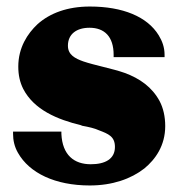

<svg xmlns="http://www.w3.org/2000/svg" viewBox="-20 -558 554 588"><path d="M20 -148C20 -129 24 -109 35 -90C70 -28 149 10 255 10C324 10 381 -10 422 -42C456 -70 486 -112 486 -172C486 -201 480 -227 469 -248C446 -291 408 -318 361 -335C324 -348 270 -358 235 -370C210 -379 188 -390 188 -418C188 -454 215 -473 254 -473C300 -473 328 -446 328 -390V-383H484V-390C484 -413 477 -432 466 -450C431 -507 356 -538 255 -538C187 -538 133 -518 95 -484C64 -455 36 -412 36 -354C36 -328 41 -306 51 -286C84 -222 155 -192 230 -174V-173H231C253 -169 270 -165 283 -159C312 -148 332 -140 332 -108C332 -71 302 -55 258 -55C207 -55 171 -83 168 -148V-155H20Z"/></svg>

Font: Aerodynamic
Style: Bd
Weight: 500
Designer: Google
Version: Version 2.000980; 2014